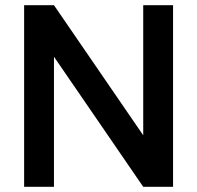

<svg xmlns="http://www.w3.org/2000/svg" viewBox="-20 -720 761 740"><path d="M532 0 73 -669V-700H188L647 -31V0ZM73 0V-700H188V0ZM532 0V-700H647V0Z"/></svg>

Font: Fustat
Style: Bold
Weight: 700
Designer: Mohamed Gaber, Khaled Hosny, Laura Garcia Mut
Foundry: Kief Type Foundry, Alif Type Foundry, Hard Type Foundry
Version: Version 1.007